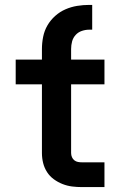

<svg xmlns="http://www.w3.org/2000/svg" viewBox="-20 -763 490 783"><path d="M315 0Q294 0 274 -2.5Q254 -5 235 -12.5Q216 -20 199.5 -32Q183 -44 172 -61Q161 -78 156 -98Q151 -118 151 -139V-419H44V-520H151V-563Q151 -588 156 -613Q161 -638 173.5 -659.5Q186 -681 205 -698Q224 -715 247 -725Q270 -735 294.5 -739Q319 -743 344 -743H356V-642H344Q329 -642 314 -637Q299 -632 288.5 -620.5Q278 -609 274 -594Q270 -579 270 -563V-520H406V-419H270V-139Q270 -130 273.5 -122Q277 -114 283.5 -109Q290 -104 298 -102.5Q306 -101 315 -101H406V0Z"/></svg>

Font: Iosevka Etoile
Style: Bold
Weight: 700
Designer: Belleve Invis
Foundry: Belleve Invis
Version: Version 28.1.0; ttfautohint (v1.8.4)